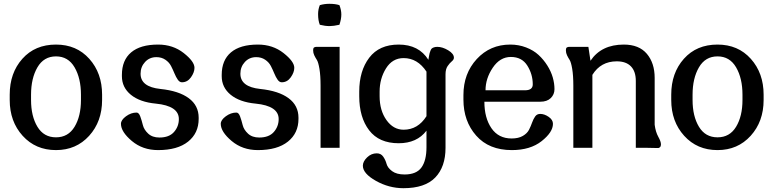

<svg xmlns="http://www.w3.org/2000/svg" viewBox="-20 -776 4061 1008"><path d="M31 -251V-279Q31 -393 97.5 -467.5Q164 -542 274 -542Q382 -542 449 -467Q516 -392 516 -279V-251Q516 -138 448 -63Q380 12 274 12Q167 12 99 -63Q31 -138 31 -251ZM405 -251V-279Q405 -365 371.5 -422.5Q338 -480 274 -480Q210 -480 176.5 -422.5Q143 -365 143 -279V-251Q143 -166 176.5 -110.5Q210 -55 274 -55Q338 -55 371.5 -110.5Q405 -166 405 -251Z M919 -151Q919 -220 798 -232Q714 -240 667 -278.5Q620 -317 620 -376V-383Q620 -460 668.5 -501Q717 -542 810 -542Q888 -542 944.5 -497.5Q1001 -453 1001 -420Q1001 -396 982.5 -370Q964 -344 935 -344Q923 -344 913.5 -357.5Q904 -371 896 -390.5Q888 -410 878 -429.5Q868 -449 848 -462.5Q828 -476 801 -476Q765 -476 741.5 -450.5Q718 -425 718 -389Q718 -320 822 -309Q919 -299 971 -260.5Q1023 -222 1023 -158V-152Q1023 -77 967.5 -32.5Q912 12 810 12Q729 12 672 -36Q615 -84 615 -126Q615 -146 641.5 -165.5Q668 -185 697 -185Q709 -185 716.5 -164.5Q724 -144 730 -119.5Q736 -95 758 -74.5Q780 -54 817 -54Q868 -54 893.5 -83Q919 -112 919 -151Z M1443 -151Q1443 -220 1322 -232Q1238 -240 1191 -278.5Q1144 -317 1144 -376V-383Q1144 -460 1192.5 -501Q1241 -542 1334 -542Q1412 -542 1468.5 -497.5Q1525 -453 1525 -420Q1525 -396 1506.5 -370Q1488 -344 1459 -344Q1447 -344 1437.5 -357.5Q1428 -371 1420 -390.5Q1412 -410 1402 -429.5Q1392 -449 1372 -462.5Q1352 -476 1325 -476Q1289 -476 1265.5 -450.5Q1242 -425 1242 -389Q1242 -320 1346 -309Q1443 -299 1495 -260.5Q1547 -222 1547 -158V-152Q1547 -77 1491.5 -32.5Q1436 12 1334 12Q1253 12 1196 -36Q1139 -84 1139 -126Q1139 -146 1165.5 -165.5Q1192 -185 1221 -185Q1233 -185 1240.5 -164.5Q1248 -144 1254 -119.5Q1260 -95 1282 -74.5Q1304 -54 1341 -54Q1392 -54 1417.5 -83Q1443 -112 1443 -151Z M1710 -639Q1687 -639 1659 -646Q1650 -668 1650 -702Q1650 -727 1659 -749Q1683 -756 1709 -756Q1741 -756 1762 -749Q1772 -723 1772 -700Q1772 -676 1762 -646Q1731 -639 1710 -639ZM1763 -530V0H1663V-326Q1663 -380 1657 -415Q1651 -450 1643.5 -461.5Q1636 -473 1630 -485.5Q1624 -498 1624 -511Q1624 -518 1625.5 -522.5Q1627 -527 1632.5 -528.5Q1638 -530 1639 -530Q1640 -530 1648 -530Z M2219 -90Q2169 -24 2073 -24Q1970 -24 1918 -92Q1866 -160 1866 -271V-295Q1866 -404 1918.5 -473Q1971 -542 2073 -542Q2179 -542 2229 -462Q2230 -468 2232 -480Q2234 -492 2235.5 -497Q2237 -502 2240 -510Q2243 -518 2247 -521.5Q2251 -525 2258.5 -527.5Q2266 -530 2276 -530Q2303 -530 2333 -512Q2363 -494 2363 -473Q2363 -463 2352 -454Q2341 -445 2330 -429Q2319 -413 2319 -386V0Q2319 100 2265 156Q2211 212 2098 212Q2022 212 1953.5 173.5Q1885 135 1885 94Q1885 72 1907 50.5Q1929 29 1958 29Q1980 29 1992 46.5Q2004 64 2009.5 84.5Q2015 105 2038.5 122.5Q2062 140 2104 140Q2166 140 2192.5 103.5Q2219 67 2219 -3ZM2099 -471Q2040 -471 2006.5 -417Q1973 -363 1973 -295V-271Q1973 -196 2009 -145.5Q2045 -95 2099 -95Q2174 -95 2219 -166V-400Q2172 -471 2099 -471Z M2523 -242Q2523 -157 2560 -103Q2597 -49 2666 -49Q2702 -49 2725 -62.5Q2748 -76 2757.5 -95Q2767 -114 2773.5 -132.5Q2780 -151 2789.5 -164.5Q2799 -178 2816 -178Q2838 -178 2860.5 -162.5Q2883 -147 2883 -126Q2883 -82 2823.5 -35Q2764 12 2667 12Q2547 12 2480 -64Q2413 -140 2413 -253V-277Q2413 -390 2483 -466Q2553 -542 2659 -542Q2703 -542 2742 -527Q2781 -512 2807.5 -487.5Q2834 -463 2853.5 -432Q2873 -401 2882 -369.5Q2891 -338 2891 -308Q2891 -280 2871.5 -261Q2852 -242 2817 -242ZM2529 -302H2736Q2777 -302 2777 -333Q2777 -386 2748.5 -431.5Q2720 -477 2662 -477Q2605 -477 2567 -420.5Q2529 -364 2529 -302Z M3417 -121Q3422 -83 3436 -58Q3450 -33 3450 -18Q3450 -8 3445 -3.5Q3440 1 3437 1Q3434 1 3425 1L3374 0H3318V-351Q3318 -401 3292.5 -427.5Q3267 -454 3218 -454Q3134 -454 3090 -383V0H2990V-326Q2990 -380 2984 -415Q2978 -450 2970.5 -461.5Q2963 -473 2957 -485.5Q2951 -498 2951 -511Q2951 -518 2952.5 -522.5Q2954 -527 2959.5 -528.5Q2965 -530 2966 -530Q2967 -530 2975 -530H3069L3080 -457Q3137 -542 3255 -542Q3335 -542 3376 -493.5Q3417 -445 3417 -367Z M3504 -251V-279Q3504 -393 3570.5 -467.5Q3637 -542 3747 -542Q3855 -542 3922 -467Q3989 -392 3989 -279V-251Q3989 -138 3921 -63Q3853 12 3747 12Q3640 12 3572 -63Q3504 -138 3504 -251ZM3878 -251V-279Q3878 -365 3844.5 -422.5Q3811 -480 3747 -480Q3683 -480 3649.5 -422.5Q3616 -365 3616 -279V-251Q3616 -166 3649.5 -110.5Q3683 -55 3747 -55Q3811 -55 3844.5 -110.5Q3878 -166 3878 -251Z"/></svg>

Font: Coupeur_Texte
Style: Regular
Weight: 400
Designer: Léa Rolland
Version: Version 1.000;PS 001.000;hotconv 1.0.88;makeotf.lib2.5.64775